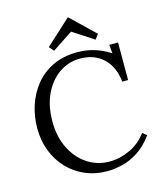

<svg xmlns="http://www.w3.org/2000/svg" viewBox="-135 -1030 969 1145"><g transform="rotate(-15 349.5 -457.5)"><path d="M608 -477Q598 -571 542.5 -623Q487 -675 400 -675Q329 -675 271 -635.5Q213 -596 178.5 -524Q144 -452 144 -354Q144 -260 180 -188Q216 -116 277 -76Q338 -36 412 -36Q477 -36 540 -65.5Q603 -95 643 -151L669 -130Q626 -71 576 -39Q526 -7 476.5 4.5Q427 16 386 16Q311 16 248.5 -11Q186 -38 140.5 -86.5Q95 -135 70.5 -199.5Q46 -264 46 -339Q46 -410 67.5 -477Q89 -544 132 -598Q175 -652 240.5 -684Q306 -716 393 -716Q503 -716 595 -655L590 -709H644V-477ZM519 -760 390 -844 263 -760 238 -789 393 -931H395L542 -790Z"/></g></svg>

Font: Lora
Style: Regular
Weight: 400
Designer: Olga Karpushina, Alexei Vanyashin (Cyrillic)
Foundry: Cyreal
Version: Version 3.005; ttfautohint (v1.8.4.7-5d5b)